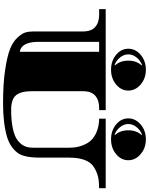

<svg xmlns="http://www.w3.org/2000/svg" viewBox="121 -1074 975 1257"><g transform="rotate(90 608.5 -445.5)"><path d="M757 -650H1212V-607Q1169 -607 1138 -600Q1107 -593 1076 -574Q1012 -535 1012 -411V-220Q1012 -113 980 -72Q942 -24 876 -4Q787 22 657.5 22Q528 22 438 8.5Q348 -5 300.5 -24Q253 -43 226 -72.5Q199 -102 192.5 -124.5Q186 -147 186 -177V-499Q186 -556 156.5 -581.5Q127 -607 78 -607H40V-650H701V-607H685Q636 -607 606.5 -581.5Q577 -556 577 -499V-167Q577 -95 603.5 -63Q630 -31 699.5 -31Q769 -31 821 -42Q873 -53 899.5 -74Q926 -95 936.5 -118.5Q947 -142 947 -174V-411Q947 -460 932.5 -497.5Q918 -535 898 -555Q878 -575 850 -588Q806 -607 757 -607ZM533 -879Q573 -845 573 -798Q573 -751 533 -718Q493 -685 436 -685Q379 -685 339 -718Q299 -751 299 -798Q299 -845 339 -879Q379 -913 436 -913Q493 -913 533 -879ZM989 -879Q1029 -845 1029 -798Q1029 -751 989 -718Q949 -685 892 -685Q835 -685 795 -718Q755 -751 755 -798Q755 -845 795 -879Q835 -913 892 -913Q949 -913 989 -879ZM254 -607V-210Q254 -122 295 -96Q308 -88 319 -88V-607ZM408 -885 405 -888Q374 -875 355 -850.5Q336 -826 336 -798Q336 -770 355 -745.5Q374 -721 405 -708L408 -711Q377 -745 377 -798Q377 -851 408 -885ZM864 -885 861 -888Q830 -875 811 -850.5Q792 -826 792 -798Q792 -770 811 -745.5Q830 -721 861 -708L864 -711Q833 -745 833 -798Q833 -851 864 -885Z"/></g></svg>

Font: Diplomata
Style: Regular
Weight: 400
Width: 7
Designer: Eduardo Rodriguez Tunni
Foundry: Eduardo Rodriguez Tunni
Version: Version 1.001